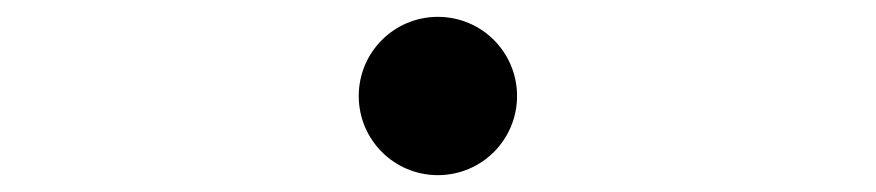

<svg xmlns="http://www.w3.org/2000/svg" viewBox="-20 -494 1040 228"><path d="M406 -380C406 -328 448 -286 500 -286C552 -286 594 -328 594 -380C594 -432 552 -474 500 -474C448 -474 406 -432 406 -380Z"/></svg>

Font: Noto Sans T Chinese Light
Style: Regular
Weight: 300
Designer: Ryoko NISHIZUKA (kana & ideographs); Paul D. Hunt (Latin, Greek & Cyrillic); Wenlong ZHANG (bopomofo); Sandoll Communica
Foundry: Adobe Systems Incorporated
Version: Version 1.000;PS 1;hotconv 1.0.78;makeotf.lib2.5.61930